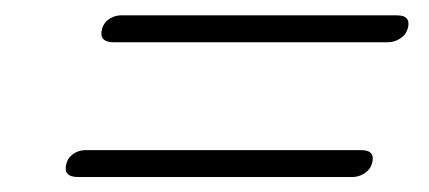

<svg xmlns="http://www.w3.org/2000/svg" viewBox="-20 -468 558 250"><path d="M113 -431Q115.5 -439 122.5 -443.5Q129.5 -448 137.5 -448H497Q515.5 -448 511 -431Q508.5 -422.5 501 -417.8Q493.5 -413 485.5 -413H128Q108 -413 113 -431ZM66.5 -255.5Q69 -263.5 76 -268Q83 -272.5 91 -272.5H450.5Q469 -272.5 464.5 -255.5Q462 -247 454.5 -242.2Q447 -237.5 439 -237.5H81.5Q61.5 -237.5 66.5 -255.5Z"/></svg>

Font: Fraunces 72pt Soft Light
Style: Italic
Weight: 300
Italic angle: -16°
Version: Version 1.000;[b76b70a41]